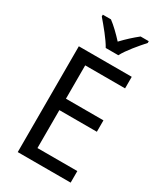

<svg xmlns="http://www.w3.org/2000/svg" viewBox="-230 -1033 960 1122"><g transform="rotate(30 250.0 -472.0)"><path d="M229 -784H314C337 -829 392 -893 427 -932V-944H372C337 -916 306 -888 271 -851C239 -886 203 -921 172 -944H117V-932C153 -890 205 -828 229 -784ZM445 0V-78H176V-334H429V-411H176V-636H445V-714H88V0Z"/></g></svg>

Font: Noto Sans Georgian SemiCondensed
Style: Regular
Weight: 400
Width: 4
Designer: Monotype Design Team, Akaki Razmadze
Foundry: Google LLC
Version: Version 2.005